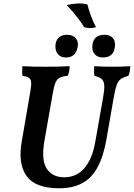

<svg xmlns="http://www.w3.org/2000/svg" viewBox="-20 -1052 754 1082"><path d="M313 9Q179 9 129.5 -60.5Q80 -130 103 -257L151 -537Q157 -571 155.5 -588.5Q154 -606 143 -613.5Q132 -621 107 -625Q105 -636 105 -650Q105 -664 106 -679Q142 -677 171.5 -676.5Q201 -676 236 -676Q270 -676 301.5 -676.5Q333 -677 373 -679Q372 -665 370 -652Q368 -639 362 -625Q332 -622 316.5 -614Q301 -606 292.5 -585.5Q284 -565 277 -524L231 -262Q211 -151 243 -102Q275 -53 342 -53Q413 -53 457 -106Q501 -159 517 -253L561 -502Q569 -548 567.5 -571.5Q566 -595 553.5 -606Q541 -617 512 -625Q510 -638 510 -651Q510 -664 511 -679Q543 -677 568 -676.5Q593 -676 613 -676Q640 -676 661.5 -676.5Q683 -677 714 -679Q714 -665 711.5 -651.5Q709 -638 704 -625Q683 -619 669.5 -612Q656 -605 647 -592Q638 -579 632 -555Q626 -531 619 -492L579 -262Q562 -168 529 -108Q496 -48 443 -19.5Q390 9 313 9ZM352 -728Q320 -728 304.5 -749Q289 -770 293 -803Q297 -829 313.5 -842.5Q330 -856 358 -856Q391 -856 407.5 -836Q424 -816 417 -784Q405 -728 352 -728ZM561 -728Q529 -728 513 -747.5Q497 -767 501 -799Q508 -856 569 -856Q600 -856 616 -837.5Q632 -819 627 -786Q619 -728 561 -728ZM521 -899Q508 -894 488 -894Q468 -894 454 -899Q443 -918 427 -939.5Q411 -961 392.5 -983Q374 -1005 356 -1023Q381 -1030 411.5 -1032Q442 -1034 472 -1028Q480 -998 492 -964Q504 -930 521 -899Z"/></svg>

Font: Vollkorn SemiBold
Style: Italic
Weight: 600
Italic angle: -11°
Designer: Friedrich Althausen
Foundry: Friedrich Althausen
Version: Version 5.000